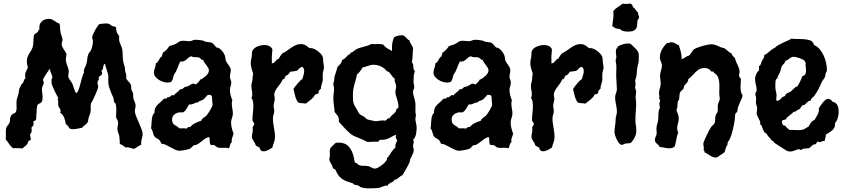

<svg xmlns="http://www.w3.org/2000/svg" viewBox="-20 -806 4650 1058"><path d="M766.1 -66.9Q766.1 -59.6 764.2 -52.5Q762.2 -45.4 760.5 -38.1Q758.8 -30.8 757.8 -23.4Q756.8 -16.1 758.8 -8.8Q748.5 -4.4 739.3 1.5Q730 7.3 720.2 14.2Q714.4 13.7 708.3 12Q702.1 10.3 696.3 8.3Q690.4 6.3 684.3 5.6Q678.2 4.9 671.9 6.8Q664.6 1 657.2 -4.6Q649.9 -10.3 640.1 -12.2Q640.1 -34.2 637.2 -57.1Q634.8 -66.9 630.9 -76.2Q627 -85.4 627 -96.2Q627 -104.5 628.9 -112.1Q630.9 -119.6 630.9 -127.9Q630.9 -136.2 627.7 -143.3Q624.5 -150.4 620.1 -157.2Q619.1 -168.5 620.1 -180.2Q621.1 -191.9 621.1 -203.1Q621.1 -212.9 619.4 -225.3Q617.7 -237.8 607.9 -244.1V-250Q607.9 -255.4 606 -260Q604 -264.6 604 -270Q601.6 -272.9 597.9 -282Q594.2 -291 590.1 -301.5Q585.9 -312 582.8 -321.5Q579.6 -331.1 579.1 -335Q576.7 -345.7 576.9 -356.7Q577.1 -367.7 577.1 -378.9Q577.1 -389.2 575 -398.4Q572.8 -407.7 569.6 -416.7Q566.4 -425.8 563.5 -435.1Q560.5 -444.3 559.1 -454.1Q553.2 -453.1 551.3 -448Q549.3 -442.9 548.6 -437Q547.9 -431.2 546.6 -425.5Q545.4 -419.9 540 -418L539.1 -415Q539.1 -412.1 541 -409.7Q543 -407.2 543 -403.8Q543 -398.4 540.8 -395.5Q538.6 -392.6 535.6 -390.4Q532.7 -388.2 529.3 -386Q525.9 -383.8 523.9 -379.9Q523.9 -378.4 524.4 -376.7Q524.9 -375 524.9 -374Q524.9 -367.2 521 -361.8Q517.1 -356.4 517.1 -349.1Q517.1 -343.8 519 -338.6Q521 -333.5 521 -328.1Q521 -323.7 516.1 -310.5Q511.2 -297.4 504.6 -282.2Q498 -267.1 491.5 -254.2Q484.9 -241.2 481.9 -237.8Q479 -226.1 479.7 -213.6Q480.5 -201.2 479 -189Q477.5 -181.6 474.6 -174.6Q471.7 -167.5 469.2 -160.2Q466.8 -153.3 466.3 -145.5Q465.8 -137.7 461.9 -130.9Q459.5 -126.5 455.8 -123.3Q452.1 -120.1 448 -116.9Q443.8 -113.8 439.7 -110.4Q435.5 -106.9 433.1 -102.1Q420.9 -100.6 408.7 -97.4Q396.5 -94.2 383.8 -94.2Q379.4 -94.2 375 -94.7Q370.6 -95.2 366.2 -96.2Q359.9 -102.1 355.5 -109.9Q351.1 -117.7 342.8 -122.1Q340.3 -140.1 333.5 -157.7Q326.7 -175.3 311 -186Q314 -190.4 314 -194.8Q314 -203.1 308.3 -210Q302.7 -216.8 300.8 -225.1Q299.8 -231 300.3 -236.6Q300.8 -242.2 300.8 -248Q300.8 -252 299.3 -254.4Q297.9 -256.8 297.9 -259.8Q300.8 -263.2 300.8 -267.1Q300.8 -267.6 294.9 -277.8Q289.1 -288.1 282.2 -302Q275.4 -315.9 269.5 -330.6Q263.7 -345.2 263.2 -354L266.1 -356Q266.1 -357.4 264.6 -358.9Q263.2 -360.4 263.2 -362.8Q263.2 -366.7 265.4 -371.3Q267.6 -376 269 -379.9Q268.1 -386.7 265.9 -392.3Q263.7 -397.9 261.2 -403.3Q258.8 -408.7 257.1 -414.8Q255.4 -420.9 255.9 -428.2Q253.4 -425.3 246.8 -416.3Q240.2 -407.2 233.6 -397Q227.1 -386.7 221.9 -377.9Q216.8 -369.1 216.8 -366.2Q216.8 -362.3 219 -358.6Q221.2 -355 221.2 -351.1Q221.2 -346.7 219.5 -342.5Q217.8 -338.4 216.1 -334.2Q214.4 -330.1 212.6 -325.7Q210.9 -321.3 210.9 -315.9Q210.9 -304.7 212.9 -293.5Q214.8 -282.2 214.8 -271Q214.8 -255.4 211.9 -248.8Q209 -242.2 204.3 -239.3Q199.7 -236.3 194.6 -234.1Q189.5 -231.9 185.1 -225.1Q182.1 -206.5 181.4 -188Q180.7 -169.4 179.2 -150.9Q178.7 -146.5 177 -144.5Q175.3 -142.6 172.9 -141.4Q170.4 -140.1 167.7 -138.9Q165 -137.7 163.1 -134.8Q164.1 -131.8 164.6 -129.4Q165 -127 165 -124Q165 -117.2 161.4 -111.8Q157.7 -106.4 152.8 -102.1Q153.8 -98.1 154.3 -94.2Q154.8 -90.3 154.8 -85.9Q154.8 -80.6 152.6 -75.7Q150.4 -70.8 146 -66.9V-63Q146 -57.1 147.9 -50.5Q149.9 -43.9 149.9 -38.1Q149.9 -33.7 144.8 -32.5Q139.6 -31.2 137.2 -27.8Q133.8 -24.9 133.3 -20.5Q132.8 -16.1 129.9 -12.2Q125.5 -5.4 118.2 -0.2Q110.8 4.9 105 11.2H95.2Q84.5 11.2 74 10.3Q63.5 9.3 53.2 11.2Q45.9 6.8 40.5 0.5Q35.2 -5.9 30.5 -12.5Q25.9 -19 21.2 -25.6Q16.6 -32.2 11.2 -38.1Q12.7 -48.3 12.5 -59.6Q12.2 -70.8 12.2 -82Q12.2 -94.7 14.4 -101.1Q16.6 -107.4 20 -111.8Q23.4 -116.2 27.3 -120.8Q31.2 -125.5 34.2 -134.8Q35.2 -138.7 35.2 -142.3Q35.2 -146 35.2 -149.7Q35.2 -153.3 36.1 -157Q37.1 -160.6 40 -164.1Q40.5 -170.4 44.9 -173.8Q49.3 -177.2 54.2 -179.7Q59.1 -182.1 63.5 -184.8Q67.9 -187.5 68.8 -192.9Q72.3 -203.6 71.5 -216.3Q70.8 -229 70.8 -240.2Q70.8 -248 71.8 -254.2Q72.8 -260.3 74.5 -265.6Q76.2 -271 78.1 -276.6Q80.1 -282.2 82 -289.1Q84 -299.3 84.2 -303.7Q84.5 -308.1 85 -311.3Q85.4 -314.5 87.4 -319.3Q89.4 -324.2 95.2 -335Q97.2 -339.4 97.9 -340.6Q98.6 -341.8 99.1 -342.5Q99.6 -343.3 100.6 -343.8Q101.6 -344.2 105 -347.2Q106.9 -349.1 108.4 -353Q109.9 -356.9 111.3 -361.1Q112.8 -365.2 115 -369.4Q117.2 -373.5 121.1 -376Q118.2 -383.3 118.2 -391.1Q118.2 -403.3 124 -413.6Q129.9 -423.8 133.8 -435.1Q127.9 -449.7 127.9 -465.8Q127.9 -480 131.3 -490Q134.8 -500 139.6 -508.3Q144.5 -516.6 149.9 -524.9Q155.3 -533.2 159.2 -543.9Q162.1 -552.7 162.8 -562Q163.6 -571.3 164.1 -580.3Q164.6 -589.4 165.3 -598.4Q166 -607.4 168.9 -615.2Q170.4 -619.6 176.3 -621.8Q182.1 -624 185.1 -627.9Q187.5 -628.9 188.7 -631.6Q189.9 -634.3 190.9 -636.7Q191.9 -639.2 193.4 -641.4Q194.8 -643.6 198.2 -644Q197.3 -647 197 -649.9Q196.8 -652.8 196.8 -655.8Q196.8 -666.5 200.9 -675.3Q205.1 -684.1 212.2 -689.9Q219.2 -695.8 228.5 -699Q237.8 -702.1 248 -702.1Q258.3 -702.1 265.6 -699Q272.9 -695.8 279.5 -691.4Q286.1 -687 292.7 -682.6Q299.3 -678.2 308.1 -675.8Q311 -664.1 311.3 -650.9Q311.5 -637.7 314 -625Q316.4 -615.2 320.3 -605.5Q324.2 -595.7 324.2 -585.9Q324.2 -580.1 322 -574.7Q319.8 -569.3 319.8 -564Q319.8 -556.2 323 -549.1Q326.2 -542 330.3 -535.4Q334.5 -528.8 338.9 -522.2Q343.3 -515.6 346.2 -508.8Q346.2 -500.5 344.5 -492.9Q342.8 -485.4 342.8 -478Q342.8 -469.2 345.2 -460.7Q347.7 -452.1 350.8 -444.1Q354 -436 356.4 -427.5Q358.9 -418.9 358.9 -410.2Q358.9 -403.8 357.4 -398.4Q356 -393.1 356 -387.2Q356 -382.3 358.6 -376.7Q361.3 -371.1 365.2 -365.5Q369.1 -359.9 372.8 -354.5Q376.5 -349.1 378.9 -344.2Q381.8 -337.9 383.8 -330.8Q385.7 -323.7 387.9 -317.1Q390.1 -310.5 392.8 -304.2Q395.5 -297.9 400.9 -293Q405.8 -295.9 409.9 -304.7Q414.1 -313.5 417.7 -325.2Q421.4 -336.9 424.6 -349.9Q427.7 -362.8 430.9 -374.3Q434.1 -385.7 437 -394Q439.9 -402.3 442.9 -404.8Q442.9 -407.2 442.4 -408.9Q441.9 -410.6 441.9 -412.1Q441.9 -423.3 447.5 -433.3Q453.1 -443.4 456.1 -454.1Q460 -466.8 460.7 -479.7Q461.4 -492.7 465.8 -504.9Q468.3 -512.7 473.6 -518.3Q479 -523.9 481.9 -530.8Q486.3 -541.5 489.3 -554.7Q492.2 -567.9 492.2 -580.1Q492.2 -584.5 490 -589.1Q487.8 -593.8 487.8 -599.1Q487.8 -604.5 492.2 -615.5Q496.6 -626.5 502.9 -637.9Q509.3 -649.4 515.9 -659.2Q522.5 -668.9 526.9 -672.9Q536.1 -674.3 544.9 -675.5Q553.7 -676.8 563 -676.8Q565.9 -676.8 568.8 -676.8Q571.8 -676.8 575.2 -675.8Q582 -674.8 586.9 -670.4Q591.8 -666 598.1 -663.1Q603.5 -660.6 610.4 -659.7Q617.2 -658.7 620.1 -653.8V-647Q620.1 -634.8 625.2 -624.8Q630.4 -614.7 637.2 -605L636.2 -596.2Q635.3 -582.5 639.9 -571Q644.5 -559.6 649.9 -546.9Q653.3 -537.6 654.5 -527.6Q655.8 -517.6 656 -507.3Q656.2 -497.1 656.7 -486.8Q657.2 -476.6 659.2 -466.8Q661.6 -453.6 665.3 -444.8Q668.9 -436 668.9 -421.9Q668.9 -415.5 670.7 -410.4Q672.4 -405.3 673.8 -400.4Q675.3 -395.5 676 -389.6Q676.8 -383.8 674.8 -376Q676.8 -370.1 680.4 -365.7Q684.1 -361.3 688 -356.9Q691.9 -352.5 695.6 -348.1Q699.2 -343.8 701.2 -337.9Q703.6 -331.1 703.1 -324.5Q702.6 -317.9 704.1 -312Q706.5 -305.2 710.2 -299.1Q713.9 -293 713.9 -286.1V-274.9Q713.9 -267.6 715.8 -261.2Q717.8 -254.9 720.5 -248.5Q723.1 -242.2 725.1 -236.1Q727.1 -230 727.1 -223.1Q727.1 -215.3 725.1 -208.5Q723.1 -201.7 723.1 -193.8Q723.1 -183.6 729.7 -166.7Q736.3 -149.9 744.4 -131.6Q752.4 -113.3 759.3 -95.9Q766.1 -78.6 766.1 -66.9Z M1267.1 -69.8Q1265.6 -62.5 1263.4 -57.4Q1261.2 -52.2 1259.5 -47.1Q1257.8 -42 1257.1 -36.1Q1256.3 -30.3 1257.3 -22Q1252.9 -19.5 1251 -15.4Q1249 -11.2 1247.8 -6.6Q1246.6 -2 1245.4 2.9Q1244.1 7.8 1241.2 11.2Q1230.5 7.8 1219.7 8.3Q1209 8.8 1198.2 8.8Q1187 8.8 1181.2 7.1Q1175.3 5.4 1167 -2Q1161.1 -7.8 1155.5 -6.8Q1149.9 -5.9 1145.3 -6.3Q1140.6 -6.8 1137.9 -12.9Q1135.3 -19 1135.3 -38.1Q1135.3 -41 1134.8 -44.4Q1134.3 -47.9 1131.3 -50.8Q1118.7 -47.9 1107.9 -40.3Q1097.2 -32.7 1087.4 -24.7Q1077.6 -16.6 1067.9 -10.7Q1058.1 -4.9 1047.4 -5.9Q1042 -0.5 1037.1 4.9Q1032.2 10.3 1025.4 14.2Q1022 15.6 1013.9 17.6Q1005.9 19.5 997.1 21Q988.3 22.5 980 23.7Q971.7 24.9 968.3 24.9Q958 24.9 944.3 18.3Q930.7 11.7 917.2 4.4Q903.8 -2.9 892.1 -8.5Q880.4 -14.2 873 -12.2Q867.7 -16.6 865.2 -23.2Q862.8 -29.8 857.4 -35.2Q851.1 -40.5 843.8 -43.9Q836.4 -47.4 831.1 -54.2Q827.6 -59.1 825.9 -64.7Q824.2 -70.3 822.5 -76.4Q820.8 -82.5 818.6 -88.4Q816.4 -94.2 812 -99.1Q814 -107.4 814.5 -119.6Q814.9 -131.8 816.2 -144.3Q817.4 -156.7 820.6 -167.5Q823.7 -178.2 831.1 -183.1V-187Q831.1 -202.1 835.9 -211.7Q840.8 -221.2 848.1 -228.8Q855.5 -236.3 864.3 -243.2Q873 -250 880.4 -259.8Q884.8 -263.2 889.6 -262.5Q894.5 -261.7 899.4 -264.2L902.3 -270Q904.8 -271 906.7 -270.5Q908.7 -270 910.2 -270Q912.6 -270 915 -272Q917.5 -273.9 919.9 -276.1Q922.4 -278.3 925 -280.3Q927.7 -282.2 931.2 -282.2Q932.6 -282.2 934.6 -281.5Q936.5 -280.8 938 -279.8Q941.4 -285.2 946 -289.3Q950.7 -293.5 955.6 -297.4Q960.4 -301.3 965.1 -305.4Q969.7 -309.6 973.1 -314.9Q975.1 -314 979 -314Q983.4 -314 985.8 -316.2Q988.3 -318.4 991 -321Q993.7 -323.7 997.1 -325.9Q1000.5 -328.1 1007.3 -328.1Q1008.8 -328.1 1013.2 -330.1Q1017.6 -332 1022.5 -334.7Q1027.3 -337.4 1031.7 -340.1Q1036.1 -342.8 1038.1 -344.2L1043.5 -345.2Q1047.9 -345.2 1051.8 -343.5Q1055.7 -341.8 1060.1 -340.8Q1066.4 -347.2 1072.8 -353Q1079.1 -358.9 1083 -367.2Q1089.4 -369.1 1097.7 -374.5Q1106 -379.9 1113.5 -386.7Q1121.1 -393.6 1126.2 -401.6Q1131.3 -409.7 1131.3 -417Q1131.3 -424.8 1127.2 -432.1Q1123 -439.5 1117.7 -446.5Q1112.3 -453.6 1106.9 -460.9Q1101.6 -468.3 1099.1 -476.1H1097.2Q1091.3 -476.1 1086.7 -481.7Q1082 -487.3 1076.2 -488.8Q1071.3 -490.7 1065.9 -490.7Q1060.5 -490.7 1055.2 -490.7Q1049.8 -490.7 1044.7 -491.7Q1039.6 -492.7 1035.2 -496.1Q1025.4 -494.1 1019.5 -489Q1013.7 -483.9 1007.8 -478.5Q1002 -473.1 994.1 -469.5Q986.3 -465.8 973.1 -466.8Q964.4 -448.7 957.3 -429.2Q950.2 -409.7 938 -393.1Q935.1 -382.3 932.4 -371.8Q929.7 -361.3 922.4 -354Q912.6 -351.1 902.3 -351.1Q891.6 -351.1 878.7 -355.2Q865.7 -359.4 854.5 -366.7Q843.3 -374 835.7 -384Q828.1 -394 828.1 -405.8Q828.1 -418.5 833.3 -430.9Q838.4 -443.4 838.4 -457Q845.2 -459.5 849.1 -464.8Q853 -470.2 856.2 -476.3Q859.4 -482.4 863 -487.8Q866.7 -493.2 873 -496.1V-500Q873 -504.4 875.5 -506.6Q877.9 -508.8 876.5 -515.1Q898.9 -528.3 912.1 -550.8Q920.4 -554.7 929.7 -557.1Q939 -559.6 947.3 -564Q954.6 -566.9 961.2 -572.3Q967.8 -577.6 976.1 -580.1Q988.3 -582.5 1000.2 -580.8Q1012.2 -579.1 1023.4 -579.1Q1033.2 -579.1 1040.3 -583Q1047.4 -586.9 1057.1 -586.9Q1066.9 -586.9 1076.7 -585.7Q1086.4 -584.5 1096.2 -583Q1100.6 -582 1104.2 -579.8Q1107.9 -577.6 1112.3 -576.2Q1127.4 -573.2 1134.3 -573Q1141.1 -572.8 1146 -570.8Q1150.9 -568.8 1156.2 -563.2Q1161.6 -557.6 1173.3 -543.9H1175.3Q1181.6 -543.9 1188.5 -539.3Q1195.3 -534.7 1201.4 -528.1Q1207.5 -521.5 1211.9 -514.4Q1216.3 -507.3 1218.3 -502Q1221.2 -494.6 1221.7 -486.1Q1222.2 -477.5 1225.1 -470.2Q1228 -463.4 1232.4 -457.5Q1236.8 -451.7 1241 -445.8Q1245.1 -439.9 1248.3 -433.6Q1251.5 -427.2 1251.5 -419.9Q1251.5 -410.2 1249.3 -401.1Q1247.1 -392.1 1247.1 -382.8Q1247.1 -374.5 1250.7 -366.9Q1254.4 -359.4 1254.4 -351.1Q1254.4 -340.3 1250.7 -330.6Q1247.1 -320.8 1247.1 -310.1Q1247.1 -295.9 1250.7 -281.7Q1254.4 -267.6 1260.3 -253.9Q1257.3 -245.1 1257.3 -234.9Q1257.3 -220.7 1260.3 -207.3Q1263.2 -193.8 1263.2 -180.2Q1263.2 -173.3 1261.7 -167.5Q1260.3 -161.6 1258.3 -155.8Q1256.3 -149.9 1254.9 -144Q1253.4 -138.2 1253.4 -130.9Q1253.4 -115.2 1257.3 -100.1Q1261.2 -85 1267.1 -69.8ZM1151.4 -229Q1151.4 -238.3 1149.9 -246.6Q1148.4 -254.9 1148.4 -264.2Q1148.4 -274.4 1145 -279.3Q1141.6 -284.2 1131.3 -283.2H1125Q1118.2 -276.9 1112.5 -269.5Q1106.9 -262.2 1099.1 -256.8Q1092.3 -252.4 1084 -250.5Q1075.7 -248.5 1070.3 -241.2H1068.4Q1061.5 -241.2 1056.6 -239Q1051.8 -236.8 1046.9 -234.6Q1042 -232.4 1036.4 -231Q1030.8 -229.5 1022.5 -231Q1014.6 -218.8 1007.3 -205.8Q1000 -192.9 986.3 -186L978 -187Q969.2 -187.5 960.2 -185.1Q951.2 -182.6 944.1 -177.7Q937 -172.9 932.6 -165.5Q928.2 -158.2 928.2 -147.9Q928.2 -134.8 932.1 -128.2Q936 -121.6 941.9 -117.4Q947.8 -113.3 954.6 -109.9Q961.4 -106.4 967.3 -99.1Q972.7 -98.1 978.5 -98.6Q984.4 -99.1 990.2 -99.1Q994.1 -99.1 998.3 -98.9Q1002.4 -98.6 1005.4 -96.2Q1011.2 -101.6 1015.1 -104.2Q1019 -106.9 1028.3 -106Q1039.6 -120.1 1056.2 -127.9Q1072.8 -135.7 1089.4 -141.1Q1090.3 -146.5 1094 -150.4Q1097.7 -154.3 1102.1 -157.5Q1106.4 -160.6 1110.8 -163.3Q1115.2 -166 1118.2 -169.9Q1121.1 -172.9 1126.7 -181.2Q1132.3 -189.5 1137.9 -199Q1143.6 -208.5 1147.5 -216.8Q1151.4 -225.1 1151.4 -229Z M1765.1 -435.1Q1765.1 -425.8 1762 -417Q1758.8 -408.2 1758.8 -398.9Q1757.8 -391.6 1758.3 -384Q1758.8 -376.5 1758.8 -369.1Q1758.8 -363.3 1756.8 -356Q1754.9 -348.6 1752.7 -341.6Q1750.5 -334.5 1749.3 -328.4Q1748 -322.3 1749 -317.9Q1742.2 -312.5 1738.5 -307.4Q1734.9 -302.2 1735.8 -293Q1730 -290.5 1726.8 -287.8Q1723.6 -285.2 1716.8 -286.1Q1712.9 -277.3 1707 -270.5Q1701.2 -263.7 1694.1 -257.8Q1687 -252 1679.4 -246.3Q1671.9 -240.7 1665 -234.9Q1654.3 -237.3 1644 -237.3Q1633.8 -237.3 1623 -241.2Q1611.8 -256.3 1606.7 -276.6Q1601.6 -296.9 1597.2 -314.9Q1598.6 -318.8 1605 -327.4Q1611.3 -335.9 1619.4 -345.2Q1627.4 -354.5 1634.8 -361.8Q1642.1 -369.1 1646 -370.1Q1648.4 -381.3 1652.3 -392.1Q1656.2 -402.8 1656.2 -415Q1656.2 -429.2 1646 -438Q1634.8 -435.5 1628.4 -428Q1622.1 -420.4 1613.8 -415Q1605.5 -415 1599.1 -413.1Q1592.8 -411.1 1585 -412.1Q1580.1 -411.1 1577.6 -408Q1575.2 -404.8 1572.8 -401.4Q1570.3 -397.9 1566.4 -394.5Q1562.5 -391.1 1555.2 -389.2Q1554.7 -388.2 1553.5 -385.7Q1552.2 -383.3 1550.5 -380.4Q1548.8 -377.4 1547.6 -374.5Q1546.4 -371.6 1545.9 -370.1H1539.1Q1535.2 -364.7 1533 -358.9Q1530.8 -353 1525.9 -347.2Q1521.5 -340.8 1515.6 -333.3Q1509.8 -325.7 1504.2 -317.4Q1498.5 -309.1 1494.9 -300.5Q1491.2 -292 1491.2 -283.2Q1491.2 -277.8 1492.7 -273.2Q1494.1 -268.6 1494.1 -264.2Q1494.1 -253.4 1491 -242.9Q1487.8 -232.4 1487.8 -222.2Q1487.8 -215.3 1489.5 -208.5Q1491.2 -201.7 1491.2 -194.8Q1491.2 -184.6 1487.5 -174.8Q1483.9 -165 1483.9 -153.8Q1483.9 -141.1 1485.6 -128.7Q1487.3 -116.2 1489.5 -103.5Q1491.7 -90.8 1493.4 -77.9Q1495.1 -64.9 1495.1 -51.8Q1495.1 -35.2 1490 -22Q1484.9 -8.8 1481 6.8Q1471.2 13.7 1457.8 20.8Q1444.3 27.8 1432.1 27.8Q1422.4 27.8 1417 22Q1411.6 16.1 1410.2 6.8Q1397.9 2.4 1388.2 -5.9Q1387.7 -12.2 1384.5 -17.6Q1381.3 -22.9 1377.7 -28.3Q1374 -33.7 1371.1 -39.8Q1368.2 -45.9 1368.2 -54.2Q1368.2 -63 1370.6 -72Q1373 -81.1 1373 -90.8Q1373 -94.2 1372.6 -96.9Q1372.1 -99.6 1372.1 -102.1Q1372.1 -105.5 1373.5 -107.9Q1375 -110.4 1376.5 -112.5Q1377.9 -114.7 1379.4 -117.2Q1380.9 -119.6 1380.9 -124Q1380.9 -127 1379.4 -129.2Q1377.9 -131.3 1376 -133.5Q1374 -135.7 1372.6 -138.4Q1371.1 -141.1 1371.1 -145Q1371.1 -164.6 1373.5 -183.3Q1376 -202.1 1376 -222.2Q1376 -233.9 1374.3 -245.6Q1372.6 -257.3 1365.2 -267.1Q1368.2 -271 1369.1 -275.6Q1370.1 -280.3 1370.1 -285.2Q1370.1 -296.9 1367.7 -308.8Q1365.2 -320.8 1365.2 -333Q1365.2 -344.2 1368.7 -354Q1372.1 -363.8 1372.1 -380.9Q1372.1 -385.7 1373.5 -390.1Q1375 -394.5 1375 -398.9Q1375 -400.9 1373 -406.7Q1371.1 -412.6 1368.4 -420.9Q1365.7 -429.2 1363.8 -439.2Q1361.8 -449.2 1361.8 -460Q1361.8 -470.7 1365 -482.7Q1368.2 -494.6 1368.2 -512.2Q1368.2 -524.4 1375.2 -533.2Q1382.3 -542 1393.1 -547.4Q1403.8 -552.7 1415.8 -555.4Q1427.7 -558.1 1438 -558.1Q1451.7 -558.1 1463.4 -552.5Q1475.1 -546.9 1481 -534.2Q1480 -519 1478.5 -503.7Q1477.1 -488.3 1478 -473.1V-457Q1485.4 -457 1490 -460.7Q1494.6 -464.4 1498.3 -469Q1502 -473.6 1506.1 -477.8Q1510.3 -481.9 1517.1 -482.9Q1520 -491.2 1525.4 -498.3Q1530.8 -505.4 1536.1 -512.2Q1549.8 -518.1 1561.5 -526.6Q1573.2 -535.2 1585 -543.2Q1596.7 -551.3 1609.6 -557.1Q1622.6 -563 1639.2 -563Q1652.8 -563 1663.8 -556.6Q1674.8 -550.3 1684.1 -541H1689Q1703.1 -541 1715.8 -534.4Q1728.5 -527.8 1738.8 -518.1Q1748 -509.8 1752.4 -503.7Q1756.8 -497.6 1758.5 -491.2Q1760.3 -484.9 1760.5 -476.8Q1760.7 -468.8 1762.2 -457Q1763.2 -451.2 1764.2 -445.8Q1765.1 -440.4 1765.1 -435.1Z M2255.9 -35.2Q2258.3 -32.7 2259 -29.8Q2259.8 -26.9 2259.8 -23.9Q2259.8 -18.6 2257.8 -13.2Q2255.9 -7.8 2255.9 -2Q2255.9 3.9 2257.8 9.5Q2259.8 15.1 2259.8 21Q2259.8 29.8 2256.3 38.1Q2252.9 46.4 2248.8 54.2Q2244.6 62 2241.2 69.8Q2237.8 77.6 2237.8 85.9Q2237.8 87.9 2232.4 98.1Q2227.1 108.4 2220.2 120.8Q2213.4 133.3 2206.8 144.5Q2200.2 155.8 2197.8 159.2Q2191.4 161.6 2186.5 165.5Q2181.6 169.4 2176.5 173.6Q2171.4 177.7 2165.8 180.9Q2160.2 184.1 2152.8 185.1Q2150.9 191.4 2145.8 194.6Q2140.6 197.8 2134.8 200.4Q2128.9 203.1 2123.5 206.5Q2118.2 210 2116.7 216.8H2112.8Q2106.4 216.3 2100.3 218Q2094.2 219.7 2087.9 222.2Q2081.5 224.6 2075.4 227.1Q2069.3 229.5 2063 230Q2051.8 231 2040.5 231.4Q2029.3 231.9 2018.1 231.9Q2010.7 231.9 2002.2 231.7Q1993.7 231.4 1985.1 230Q1976.6 228.5 1968.8 225.6Q1960.9 222.7 1956.1 216.8Q1949.7 214.4 1943.1 213.6Q1936.5 212.9 1929.7 210L1923.8 204.1Q1906.7 198.7 1892.6 193.8Q1878.4 189 1867.2 181.4Q1856 173.8 1846.7 162.4Q1837.4 150.9 1830.1 132.8Q1828.6 127.4 1823.2 125.7Q1817.9 124 1814 120.1Q1813.5 113.3 1810.5 107.4Q1807.6 101.6 1804.2 95.7Q1800.8 89.8 1797.9 84Q1794.9 78.1 1794.9 70.8Q1794.9 65.4 1796.4 60.3Q1797.9 55.2 1797.9 48.8Q1797.9 43.5 1797.4 37.8Q1796.9 32.2 1796.9 26.9Q1796.9 18.1 1800.3 12Q1803.7 5.9 1808.6 0.7Q1813.5 -4.4 1819.3 -9Q1825.2 -13.7 1830.1 -19Q1834.5 -19 1838.4 -19.5Q1842.3 -20 1847.2 -20Q1870.1 -20 1885.5 -11Q1900.9 -2 1910.6 12.9Q1920.4 27.8 1925.8 46.6Q1931.2 65.4 1934.1 85Q1935.1 90.3 1938.7 91.1Q1942.4 91.8 1946.8 94.2Q1949.7 96.7 1952.4 99.6Q1955.1 102.5 1959 104Q1971.7 108.4 1984.9 107.7Q1998 106.9 2010.7 109.9Q2020 112.8 2028.3 117.9Q2036.6 123 2045.9 123Q2052.7 123 2062.7 117.7Q2072.8 112.3 2082.5 105Q2092.3 97.7 2100.3 89.4Q2108.4 81.1 2110.8 75.2Q2112.3 71.8 2112.3 68.4Q2112.3 64.9 2113.8 62L2121.1 59.1V51.8L2127 48.8Q2132.8 37.1 2140.6 26.6Q2148.4 16.1 2158.7 6.8V-2Q2158.7 -10.3 2161.6 -17.1Q2164.6 -23.9 2168.9 -30.8Q2166.5 -36.6 2164.8 -39.8Q2163.1 -43 2161.9 -46.1Q2160.6 -49.3 2160.9 -53.2Q2161.1 -57.1 2163.1 -64Q2148.9 -58.6 2140.1 -53.5Q2131.3 -48.3 2123 -44.2Q2114.7 -40 2104.2 -37.6Q2093.8 -35.2 2075.7 -35.2Q2072.8 -35.2 2071.3 -33.4Q2069.8 -31.7 2068.4 -29.8Q2066.9 -27.8 2064.9 -26.1Q2063 -24.4 2059.1 -24.9Q2047.9 -25.9 2036.6 -24.9Q2025.4 -23.9 2014.2 -23.9Q2007.3 -23.9 2003.7 -24.7Q2000 -25.4 1997.1 -26.9Q1994.1 -28.3 1991 -30.3Q1987.8 -32.2 1981.9 -35.2Q1969.2 -41 1955.8 -45.9Q1942.4 -50.8 1929.7 -57.1Q1918 -63 1907 -72.5Q1896 -82 1885.7 -92.8Q1875.5 -103.5 1866 -114.5Q1856.4 -125.5 1847.2 -134.8V-142.1Q1848.1 -157.7 1840.8 -167.7Q1833.5 -177.7 1823.7 -189Q1822.8 -207.5 1819.8 -227.5Q1816.9 -247.6 1816.9 -266.1Q1816.9 -278.8 1818.8 -292Q1820.8 -305.2 1820.8 -317.9Q1820.8 -324.2 1818.8 -330.1Q1816.9 -335.9 1816.9 -341.8Q1816.9 -345.7 1817.9 -349.1Q1818.8 -352.5 1819.8 -356.7Q1820.8 -360.8 1821.8 -366.5Q1822.8 -372.1 1822.8 -380.9Q1822.8 -381.8 1825.2 -389.4Q1827.6 -397 1830.6 -406.2Q1833.5 -415.5 1836.2 -424.6Q1838.9 -433.6 1839.8 -438Q1849.6 -445.8 1856.4 -454.8Q1863.3 -463.9 1865.7 -476.1Q1873 -478 1878.4 -482.7Q1883.8 -487.3 1888.4 -492.7Q1893.1 -498 1898.4 -502.7Q1903.8 -507.3 1911.1 -508.8Q1910.2 -508.8 1910.2 -511.2Q1910.2 -515.6 1914.1 -516.1Q1918 -516.6 1920.9 -518.1Q1926.8 -522 1931.9 -526.4Q1937 -530.8 1942.9 -534.2Q1950.2 -538.6 1960.4 -541.7Q1970.7 -544.9 1982.2 -547.9Q1993.7 -550.8 2005.4 -554.4Q2017.1 -558.1 2026.9 -564Q2035.2 -562.5 2043.2 -562.7Q2051.3 -563 2059.3 -563.2Q2067.4 -563.5 2075.4 -563Q2083.5 -562.5 2091.8 -560.1Q2101.1 -547.9 2113.8 -539.8Q2126.5 -531.7 2140.1 -524.9V-539.1Q2139.2 -555.7 2142.3 -571.8Q2145.5 -587.9 2152.8 -602.1Q2162.6 -606.4 2173.6 -609.1Q2184.6 -611.8 2194.8 -611.8Q2202.1 -611.8 2207.3 -608.2Q2212.4 -604.5 2216.8 -599.9Q2221.2 -595.2 2225.8 -590.3Q2230.5 -585.4 2236.8 -583Q2237.3 -576.7 2240.5 -570.8Q2243.7 -564.9 2247.1 -559.6Q2250.5 -554.2 2253.2 -548.3Q2255.9 -542.5 2255.9 -536.1Q2255.9 -523.9 2254.4 -512Q2252.9 -500 2252.9 -487.8Q2252.9 -481.9 2251.5 -476.1Q2250 -470.2 2250 -463.9Q2250 -461.4 2252.2 -458.5Q2254.4 -455.6 2255.9 -454.1Q2257.3 -449.2 2257.3 -443.6Q2257.3 -438 2257.8 -432.9Q2258.3 -427.7 2260 -423.1Q2261.7 -418.5 2266.1 -415Q2261.2 -400.9 2260 -386.5Q2258.8 -372.1 2258.8 -356.9Q2258.8 -348.6 2260.7 -341.1Q2262.7 -333.5 2262.7 -325.2Q2262.7 -318.8 2259.3 -313.5Q2255.9 -308.1 2255.9 -301.8Q2255.9 -290 2259.3 -278.1Q2262.7 -266.1 2266.1 -253.9Q2270 -238.3 2269.5 -221.9Q2269 -205.6 2269 -189Q2269 -184.6 2270.5 -179.9Q2272 -175.3 2272 -169.9Q2272 -165.5 2270.5 -161.6Q2269 -157.7 2269 -152.8Q2269 -140.1 2272.5 -127.4Q2275.9 -114.7 2275.9 -101.1Q2275.9 -84 2272.2 -65.9Q2268.6 -47.9 2255.9 -35.2ZM2158.7 -296.9Q2158.7 -305.2 2160.9 -313.5Q2163.1 -321.8 2163.1 -330.1Q2163.1 -335.9 2161.1 -341.3Q2159.2 -346.7 2157.5 -351.8Q2155.8 -356.9 2154.8 -362.1Q2153.8 -367.2 2155.8 -373Q2150.9 -375 2147.2 -378.9Q2143.6 -382.8 2140.1 -387.5Q2136.7 -392.1 2133.5 -396.7Q2130.4 -401.4 2127 -404.8Q2124 -408.7 2119.4 -410.4Q2114.7 -412.1 2110.8 -415Q2106.9 -418 2104.5 -421.4Q2102.1 -424.8 2098.1 -428.2Q2085.4 -438 2070.6 -443.6Q2055.7 -449.2 2040 -449.2Q2029.3 -449.2 2021 -447Q2012.7 -444.8 2005.6 -442.4Q1998.5 -439.9 1992.2 -437.7Q1985.8 -435.5 1979 -435.1Q1971.2 -424.3 1964.4 -413.6Q1957.5 -402.8 1946.8 -396Q1944.3 -380.4 1940.7 -367.9Q1937 -355.5 1933.6 -343.5Q1930.2 -331.5 1927.5 -317.9Q1924.8 -304.2 1924.8 -286.1Q1924.8 -270.5 1925 -260.3Q1925.3 -250 1927.5 -241.2Q1929.7 -232.4 1934.1 -223.6Q1938.5 -214.8 1946.8 -202.1Q1950.7 -195.8 1954.1 -188.7Q1957.5 -181.6 1962.9 -176.8Q1967.3 -172.4 1973.4 -169.7Q1979.5 -167 1984.9 -164.1Q1989.3 -161.1 1994.9 -155.3Q2000.5 -149.4 2004.9 -147.9Q2005.4 -147.5 2011.7 -146Q2018.1 -144.5 2025.9 -142.8Q2033.7 -141.1 2040.3 -139.6Q2046.9 -138.2 2047.9 -138.2Q2061.5 -138.2 2074.5 -141.1Q2087.4 -144 2101.1 -141.1Q2105.5 -141.6 2107.9 -144.3Q2110.4 -147 2112.8 -149.4Q2115.2 -151.9 2118.2 -153.6Q2121.1 -155.3 2127 -153.8Q2128.9 -159.7 2133.1 -164.1Q2137.2 -168.5 2141.8 -172.4Q2146.5 -176.3 2150.9 -180.2Q2155.3 -184.1 2158.7 -189Q2162.1 -192.9 2162.6 -197.5Q2163.1 -202.1 2166 -206.1Q2168.5 -208.5 2172.1 -210Q2175.8 -211.4 2175.8 -215.8Q2175.8 -229.5 2173.1 -241.2Q2170.4 -252.9 2167.2 -262.9Q2164.1 -272.9 2161.4 -281.2Q2158.7 -289.6 2158.7 -296.9Z M2807.6 -69.8Q2806.2 -62.5 2804 -57.4Q2801.8 -52.2 2800 -47.1Q2798.3 -42 2797.6 -36.1Q2796.9 -30.3 2797.9 -22Q2793.5 -19.5 2791.5 -15.4Q2789.6 -11.2 2788.3 -6.6Q2787.1 -2 2785.9 2.9Q2784.7 7.8 2781.7 11.2Q2771 7.8 2760.3 8.3Q2749.5 8.8 2738.8 8.8Q2727.5 8.8 2721.7 7.1Q2715.8 5.4 2707.5 -2Q2701.7 -7.8 2696 -6.8Q2690.4 -5.9 2685.8 -6.3Q2681.2 -6.8 2678.5 -12.9Q2675.8 -19 2675.8 -38.1Q2675.8 -41 2675.3 -44.4Q2674.8 -47.9 2671.9 -50.8Q2659.2 -47.9 2648.4 -40.3Q2637.7 -32.7 2627.9 -24.7Q2618.2 -16.6 2608.4 -10.7Q2598.6 -4.9 2587.9 -5.9Q2582.5 -0.5 2577.6 4.9Q2572.8 10.3 2565.9 14.2Q2562.5 15.6 2554.4 17.6Q2546.4 19.5 2537.6 21Q2528.8 22.5 2520.5 23.7Q2512.2 24.9 2508.8 24.9Q2498.5 24.9 2484.9 18.3Q2471.2 11.7 2457.8 4.4Q2444.3 -2.9 2432.6 -8.5Q2420.9 -14.2 2413.6 -12.2Q2408.2 -16.6 2405.8 -23.2Q2403.3 -29.8 2397.9 -35.2Q2391.6 -40.5 2384.3 -43.9Q2377 -47.4 2371.6 -54.2Q2368.2 -59.1 2366.5 -64.7Q2364.7 -70.3 2363 -76.4Q2361.3 -82.5 2359.1 -88.4Q2356.9 -94.2 2352.5 -99.1Q2354.5 -107.4 2355 -119.6Q2355.5 -131.8 2356.7 -144.3Q2357.9 -156.7 2361.1 -167.5Q2364.3 -178.2 2371.6 -183.1V-187Q2371.6 -202.1 2376.5 -211.7Q2381.3 -221.2 2388.7 -228.8Q2396 -236.3 2404.8 -243.2Q2413.6 -250 2420.9 -259.8Q2425.3 -263.2 2430.2 -262.5Q2435.1 -261.7 2439.9 -264.2L2442.9 -270Q2445.3 -271 2447.3 -270.5Q2449.2 -270 2450.7 -270Q2453.1 -270 2455.6 -272Q2458 -273.9 2460.4 -276.1Q2462.9 -278.3 2465.6 -280.3Q2468.3 -282.2 2471.7 -282.2Q2473.1 -282.2 2475.1 -281.5Q2477.1 -280.8 2478.5 -279.8Q2481.9 -285.2 2486.6 -289.3Q2491.2 -293.5 2496.1 -297.4Q2501 -301.3 2505.6 -305.4Q2510.3 -309.6 2513.7 -314.9Q2515.6 -314 2519.5 -314Q2523.9 -314 2526.4 -316.2Q2528.8 -318.4 2531.5 -321Q2534.2 -323.7 2537.6 -325.9Q2541 -328.1 2547.9 -328.1Q2549.3 -328.1 2553.7 -330.1Q2558.1 -332 2563 -334.7Q2567.9 -337.4 2572.3 -340.1Q2576.7 -342.8 2578.6 -344.2L2584 -345.2Q2588.4 -345.2 2592.3 -343.5Q2596.2 -341.8 2600.6 -340.8Q2606.9 -347.2 2613.3 -353Q2619.6 -358.9 2623.5 -367.2Q2629.9 -369.1 2638.2 -374.5Q2646.5 -379.9 2654.1 -386.7Q2661.6 -393.6 2666.7 -401.6Q2671.9 -409.7 2671.9 -417Q2671.9 -424.8 2667.7 -432.1Q2663.6 -439.5 2658.2 -446.5Q2652.8 -453.6 2647.5 -460.9Q2642.1 -468.3 2639.6 -476.1H2637.7Q2631.8 -476.1 2627.2 -481.7Q2622.6 -487.3 2616.7 -488.8Q2611.8 -490.7 2606.4 -490.7Q2601.1 -490.7 2595.7 -490.7Q2590.3 -490.7 2585.2 -491.7Q2580.1 -492.7 2575.7 -496.1Q2565.9 -494.1 2560.1 -489Q2554.2 -483.9 2548.3 -478.5Q2542.5 -473.1 2534.7 -469.5Q2526.9 -465.8 2513.7 -466.8Q2504.9 -448.7 2497.8 -429.2Q2490.7 -409.7 2478.5 -393.1Q2475.6 -382.3 2472.9 -371.8Q2470.2 -361.3 2462.9 -354Q2453.1 -351.1 2442.9 -351.1Q2432.1 -351.1 2419.2 -355.2Q2406.2 -359.4 2395 -366.7Q2383.8 -374 2376.2 -384Q2368.7 -394 2368.7 -405.8Q2368.7 -418.5 2373.8 -430.9Q2378.9 -443.4 2378.9 -457Q2385.7 -459.5 2389.6 -464.8Q2393.6 -470.2 2396.7 -476.3Q2399.9 -482.4 2403.6 -487.8Q2407.2 -493.2 2413.6 -496.1V-500Q2413.6 -504.4 2416 -506.6Q2418.5 -508.8 2417 -515.1Q2439.5 -528.3 2452.6 -550.8Q2460.9 -554.7 2470.2 -557.1Q2479.5 -559.6 2487.8 -564Q2495.1 -566.9 2501.7 -572.3Q2508.3 -577.6 2516.6 -580.1Q2528.8 -582.5 2540.8 -580.8Q2552.7 -579.1 2564 -579.1Q2573.7 -579.1 2580.8 -583Q2587.9 -586.9 2597.7 -586.9Q2607.4 -586.9 2617.2 -585.7Q2627 -584.5 2636.7 -583Q2641.1 -582 2644.8 -579.8Q2648.4 -577.6 2652.8 -576.2Q2668 -573.2 2674.8 -573Q2681.6 -572.8 2686.5 -570.8Q2691.4 -568.8 2696.8 -563.2Q2702.1 -557.6 2713.9 -543.9H2715.8Q2722.2 -543.9 2729 -539.3Q2735.8 -534.7 2741.9 -528.1Q2748 -521.5 2752.4 -514.4Q2756.8 -507.3 2758.8 -502Q2761.7 -494.6 2762.2 -486.1Q2762.7 -477.5 2765.6 -470.2Q2768.6 -463.4 2772.9 -457.5Q2777.3 -451.7 2781.5 -445.8Q2785.6 -439.9 2788.8 -433.6Q2792 -427.2 2792 -419.9Q2792 -410.2 2789.8 -401.1Q2787.6 -392.1 2787.6 -382.8Q2787.6 -374.5 2791.3 -366.9Q2794.9 -359.4 2794.9 -351.1Q2794.9 -340.3 2791.3 -330.6Q2787.6 -320.8 2787.6 -310.1Q2787.6 -295.9 2791.3 -281.7Q2794.9 -267.6 2800.8 -253.9Q2797.9 -245.1 2797.9 -234.9Q2797.9 -220.7 2800.8 -207.3Q2803.7 -193.8 2803.7 -180.2Q2803.7 -173.3 2802.2 -167.5Q2800.8 -161.6 2798.8 -155.8Q2796.9 -149.9 2795.4 -144Q2793.9 -138.2 2793.9 -130.9Q2793.9 -115.2 2797.9 -100.1Q2801.8 -85 2807.6 -69.8ZM2691.9 -229Q2691.9 -238.3 2690.4 -246.6Q2689 -254.9 2689 -264.2Q2689 -274.4 2685.5 -279.3Q2682.1 -284.2 2671.9 -283.2H2665.5Q2658.7 -276.9 2653.1 -269.5Q2647.5 -262.2 2639.6 -256.8Q2632.8 -252.4 2624.5 -250.5Q2616.2 -248.5 2610.8 -241.2H2608.9Q2602.1 -241.2 2597.2 -239Q2592.3 -236.8 2587.4 -234.6Q2582.5 -232.4 2576.9 -231Q2571.3 -229.5 2563 -231Q2555.2 -218.8 2547.9 -205.8Q2540.5 -192.9 2526.9 -186L2518.6 -187Q2509.8 -187.5 2500.7 -185.1Q2491.7 -182.6 2484.6 -177.7Q2477.5 -172.9 2473.1 -165.5Q2468.8 -158.2 2468.8 -147.9Q2468.8 -134.8 2472.7 -128.2Q2476.6 -121.6 2482.4 -117.4Q2488.3 -113.3 2495.1 -109.9Q2502 -106.4 2507.8 -99.1Q2513.2 -98.1 2519 -98.6Q2524.9 -99.1 2530.8 -99.1Q2534.7 -99.1 2538.8 -98.9Q2543 -98.6 2545.9 -96.2Q2551.8 -101.6 2555.7 -104.2Q2559.6 -106.9 2568.8 -106Q2580.1 -120.1 2596.7 -127.9Q2613.3 -135.7 2629.9 -141.1Q2630.9 -146.5 2634.5 -150.4Q2638.2 -154.3 2642.6 -157.5Q2647 -160.6 2651.4 -163.3Q2655.8 -166 2658.7 -169.9Q2661.6 -172.9 2667.2 -181.2Q2672.9 -189.5 2678.5 -199Q2684.1 -208.5 2688 -216.8Q2691.9 -225.1 2691.9 -229Z M3305.7 -435.1Q3305.7 -425.8 3302.5 -417Q3299.3 -408.2 3299.3 -398.9Q3298.3 -391.6 3298.8 -384Q3299.3 -376.5 3299.3 -369.1Q3299.3 -363.3 3297.4 -356Q3295.4 -348.6 3293.2 -341.6Q3291 -334.5 3289.8 -328.4Q3288.6 -322.3 3289.6 -317.9Q3282.7 -312.5 3279.1 -307.4Q3275.4 -302.2 3276.4 -293Q3270.5 -290.5 3267.3 -287.8Q3264.2 -285.2 3257.3 -286.1Q3253.4 -277.3 3247.6 -270.5Q3241.7 -263.7 3234.6 -257.8Q3227.5 -252 3220 -246.3Q3212.4 -240.7 3205.6 -234.9Q3194.8 -237.3 3184.6 -237.3Q3174.3 -237.3 3163.6 -241.2Q3152.3 -256.3 3147.2 -276.6Q3142.1 -296.9 3137.7 -314.9Q3139.2 -318.8 3145.5 -327.4Q3151.9 -335.9 3159.9 -345.2Q3168 -354.5 3175.3 -361.8Q3182.6 -369.1 3186.5 -370.1Q3189 -381.3 3192.9 -392.1Q3196.8 -402.8 3196.8 -415Q3196.8 -429.2 3186.5 -438Q3175.3 -435.5 3168.9 -428Q3162.6 -420.4 3154.3 -415Q3146 -415 3139.6 -413.1Q3133.3 -411.1 3125.5 -412.1Q3120.6 -411.1 3118.2 -408Q3115.7 -404.8 3113.3 -401.4Q3110.8 -397.9 3106.9 -394.5Q3103 -391.1 3095.7 -389.2Q3095.2 -388.2 3094 -385.7Q3092.8 -383.3 3091.1 -380.4Q3089.4 -377.4 3088.1 -374.5Q3086.9 -371.6 3086.4 -370.1H3079.6Q3075.7 -364.7 3073.5 -358.9Q3071.3 -353 3066.4 -347.2Q3062 -340.8 3056.2 -333.3Q3050.3 -325.7 3044.7 -317.4Q3039.1 -309.1 3035.4 -300.5Q3031.7 -292 3031.7 -283.2Q3031.7 -277.8 3033.2 -273.2Q3034.7 -268.6 3034.7 -264.2Q3034.7 -253.4 3031.5 -242.9Q3028.3 -232.4 3028.3 -222.2Q3028.3 -215.3 3030 -208.5Q3031.7 -201.7 3031.7 -194.8Q3031.7 -184.6 3028.1 -174.8Q3024.4 -165 3024.4 -153.8Q3024.4 -141.1 3026.1 -128.7Q3027.8 -116.2 3030 -103.5Q3032.2 -90.8 3033.9 -77.9Q3035.6 -64.9 3035.6 -51.8Q3035.6 -35.2 3030.5 -22Q3025.4 -8.8 3021.5 6.8Q3011.7 13.7 2998.3 20.8Q2984.9 27.8 2972.7 27.8Q2962.9 27.8 2957.5 22Q2952.1 16.1 2950.7 6.8Q2938.5 2.4 2928.7 -5.9Q2928.2 -12.2 2925 -17.6Q2921.9 -22.9 2918.2 -28.3Q2914.6 -33.7 2911.6 -39.8Q2908.7 -45.9 2908.7 -54.2Q2908.7 -63 2911.1 -72Q2913.6 -81.1 2913.6 -90.8Q2913.6 -94.2 2913.1 -96.9Q2912.6 -99.6 2912.6 -102.1Q2912.6 -105.5 2914.1 -107.9Q2915.5 -110.4 2917 -112.5Q2918.5 -114.7 2919.9 -117.2Q2921.4 -119.6 2921.4 -124Q2921.4 -127 2919.9 -129.2Q2918.5 -131.3 2916.5 -133.5Q2914.6 -135.7 2913.1 -138.4Q2911.6 -141.1 2911.6 -145Q2911.6 -164.6 2914.1 -183.3Q2916.5 -202.1 2916.5 -222.2Q2916.5 -233.9 2914.8 -245.6Q2913.1 -257.3 2905.8 -267.1Q2908.7 -271 2909.7 -275.6Q2910.6 -280.3 2910.6 -285.2Q2910.6 -296.9 2908.2 -308.8Q2905.8 -320.8 2905.8 -333Q2905.8 -344.2 2909.2 -354Q2912.6 -363.8 2912.6 -380.9Q2912.6 -385.7 2914.1 -390.1Q2915.5 -394.5 2915.5 -398.9Q2915.5 -400.9 2913.6 -406.7Q2911.6 -412.6 2908.9 -420.9Q2906.2 -429.2 2904.3 -439.2Q2902.3 -449.2 2902.3 -460Q2902.3 -470.7 2905.5 -482.7Q2908.7 -494.6 2908.7 -512.2Q2908.7 -524.4 2915.8 -533.2Q2922.9 -542 2933.6 -547.4Q2944.3 -552.7 2956.3 -555.4Q2968.3 -558.1 2978.5 -558.1Q2992.2 -558.1 3003.9 -552.5Q3015.6 -546.9 3021.5 -534.2Q3020.5 -519 3019 -503.7Q3017.6 -488.3 3018.6 -473.1V-457Q3025.9 -457 3030.5 -460.7Q3035.2 -464.4 3038.8 -469Q3042.5 -473.6 3046.6 -477.8Q3050.8 -481.9 3057.6 -482.9Q3060.5 -491.2 3065.9 -498.3Q3071.3 -505.4 3076.7 -512.2Q3090.3 -518.1 3102.1 -526.6Q3113.8 -535.2 3125.5 -543.2Q3137.2 -551.3 3150.1 -557.1Q3163.1 -563 3179.7 -563Q3193.4 -563 3204.3 -556.6Q3215.3 -550.3 3224.6 -541H3229.5Q3243.7 -541 3256.3 -534.4Q3269 -527.8 3279.3 -518.1Q3288.6 -509.8 3293 -503.7Q3297.4 -497.6 3299.1 -491.2Q3300.8 -484.9 3301 -476.8Q3301.3 -468.8 3302.7 -457Q3303.7 -451.2 3304.7 -445.8Q3305.7 -440.4 3305.7 -435.1Z M3501.5 -709Q3501.5 -703.6 3499.3 -702.9Q3497.1 -702.1 3495.6 -699.2Q3491.2 -689.9 3491.5 -678.2Q3491.7 -666.5 3488.8 -656.2Q3485.8 -646 3475.3 -638.9Q3464.8 -631.8 3439.5 -631.8Q3428.2 -631.8 3415.5 -634.8Q3402.8 -637.7 3395.5 -647H3390.6Q3379.4 -647 3370.6 -651.1Q3361.8 -655.3 3353.5 -663.1Q3356 -684.1 3359.1 -703.4Q3362.3 -722.7 3359.4 -744.1Q3364.3 -751.5 3370.6 -756.8Q3377 -762.2 3384 -766.8Q3391.1 -771.5 3398.2 -776.1Q3405.3 -780.8 3411.6 -786.1Q3415.5 -785.2 3419.4 -784.7Q3423.3 -784.2 3427.2 -784.2Q3435.1 -784.2 3441.9 -785.2Q3448.7 -786.1 3456.5 -786.1Q3460.9 -780.8 3464.4 -777.6Q3467.8 -774.4 3466.3 -767.1Q3471.7 -765.1 3475.1 -761.5Q3478.5 -757.8 3481.7 -753.4Q3484.9 -749 3488 -744.9Q3491.2 -740.7 3495.6 -737.8V-735.8Q3495.6 -728.5 3498.5 -722.2Q3501.5 -715.8 3501.5 -709ZM3499.5 -470.2Q3499.5 -461.9 3496.6 -454.1Q3493.7 -446.3 3492.7 -438Q3489.3 -420.9 3488.8 -403.8Q3488.3 -386.7 3482.4 -370.1Q3481.4 -367.7 3481 -365.5Q3480.5 -363.3 3480.5 -360.8Q3480.5 -355.5 3481.4 -350.8Q3482.4 -346.2 3482.4 -340.8Q3482.4 -336.4 3481 -332.8Q3479.5 -329.1 3479.5 -325.2Q3479.5 -319.8 3482.4 -313.7Q3485.4 -307.6 3485.4 -299.8Q3485.4 -292.5 3483.9 -284.9Q3482.4 -277.3 3482.4 -270Q3482.4 -262.2 3483.9 -255.4Q3485.4 -248.5 3485.4 -241.2Q3485.4 -216.3 3483.4 -191.7Q3481.4 -167 3481.4 -143.1Q3481.4 -128.9 3483.9 -115Q3486.3 -101.1 3486.3 -86.9Q3486.3 -67.4 3478.3 -50.3Q3470.2 -33.2 3456.5 -19Q3448.7 -16.1 3441.9 -16.4Q3435.1 -16.6 3427.2 -15.1Q3421.9 -14.2 3416.7 -11Q3411.6 -7.8 3406.2 -7.8Q3398.9 -7.8 3391.6 -16.6Q3384.3 -25.4 3378.7 -37.1Q3373 -48.8 3369.6 -60.5Q3366.2 -72.3 3366.2 -78.1Q3366.2 -96.7 3369.4 -114.5Q3372.6 -132.3 3372.6 -150.9Q3372.6 -160.6 3376 -169.9Q3379.4 -179.2 3379.4 -189.9Q3379.4 -209.5 3374.5 -230Q3369.6 -250.5 3369.6 -270Q3369.6 -281.2 3374.5 -292.7Q3379.4 -304.2 3379.4 -316.9Q3379.4 -329.6 3377.9 -342Q3376.5 -354.5 3376.5 -367.2Q3375 -385.3 3375.7 -403.1Q3376.5 -420.9 3376.5 -439Q3376.5 -448.2 3374.5 -457.5Q3372.6 -466.8 3372.6 -476.1Q3372.6 -480 3374.5 -482.9Q3376.5 -485.8 3376.5 -488.8Q3376.5 -497.1 3375 -505.4Q3373.5 -513.7 3373.5 -521Q3373.5 -529.3 3376.5 -538.1L3382.3 -541V-546.9Q3385.7 -551.3 3393.6 -554.9Q3401.4 -558.6 3410.4 -561.3Q3419.4 -564 3428.2 -565.4Q3437 -566.9 3442.4 -566.9Q3452.1 -566.9 3460.9 -558.8Q3469.7 -550.8 3476.6 -543.9Q3487.3 -533.7 3492.2 -526.6Q3497.1 -519.5 3498.8 -512.2Q3500.5 -504.9 3500 -495.1Q3499.5 -485.4 3499.5 -470.2Z M4072.3 -279.8Q4069.8 -269 4065.2 -258.8Q4060.5 -248.5 4055.9 -238.3Q4051.3 -228 4047.6 -217.5Q4043.9 -207 4043.5 -195.8Q4042.5 -189.5 4040.5 -187.7Q4038.6 -186 4036.1 -184.1Q4033.7 -182.1 4032 -178.2Q4030.3 -174.3 4030.3 -164.1Q4030.3 -157.7 4028.8 -146Q4027.3 -134.3 4024.4 -119.9Q4021.5 -105.5 4017.8 -90.1Q4014.2 -74.7 4009.8 -61.3Q4005.4 -47.9 4000.7 -38.1Q3996.1 -28.3 3991.2 -24.9Q3989.7 -21 3989.5 -16.8Q3989.3 -12.7 3988.3 -8.8Q3987.3 -4.9 3985.1 -2Q3982.9 1 3981.4 3.9Q3977.1 16.6 3975.8 22.2Q3974.6 27.8 3972.9 31Q3971.2 34.2 3966.3 37.6Q3961.4 41 3949.2 48.8Q3944.8 52.7 3937.5 57.4Q3930.2 62 3924.3 62Q3915.5 62 3907.7 58.8Q3899.9 55.7 3892.6 51Q3885.3 46.4 3877.7 41.5Q3870.1 36.6 3862.3 33.2V30.8Q3862.3 26.9 3859.4 22.5Q3856.4 18.1 3856.4 14.2L3859.4 11.2Q3858.4 4.9 3856.9 -1Q3855.5 -6.8 3855.5 -13.2Q3855.5 -17.6 3860.8 -31Q3866.2 -44.4 3873.5 -59.6Q3880.9 -74.7 3887.9 -88.1Q3895 -101.6 3898.4 -106Q3902.8 -111.8 3908.7 -116.5Q3914.6 -121.1 3917.5 -127.9Q3921.4 -137.7 3921.1 -148.9Q3920.9 -160.2 3923.3 -169.9Q3924.8 -175.3 3928.2 -179.4Q3931.6 -183.6 3933.6 -189Q3936.5 -199.7 3935.3 -210.4Q3934.1 -221.2 3936.5 -231Q3938 -238.8 3942.1 -247.1Q3946.3 -255.4 3946.3 -263.2Q3946.3 -270 3944.8 -276.1Q3943.4 -282.2 3943.4 -289.1Q3943.4 -301.3 3943.8 -312.5Q3944.3 -323.7 3944.3 -335Q3944.3 -356.9 3938.7 -375.2Q3933.1 -393.6 3914.6 -404.8L3910.2 -412.1Q3908.7 -413.1 3907.2 -412.1Q3905.8 -411.1 3903.3 -411.1Q3900.4 -411.1 3898.2 -414.3Q3896 -417.5 3891.8 -421.1Q3887.7 -424.8 3880.6 -428Q3873.5 -431.2 3861.3 -431.2Q3845.2 -431.2 3833.7 -424.6Q3822.3 -418 3812.5 -408.4Q3802.7 -398.9 3793.5 -388.4Q3784.2 -377.9 3772.5 -370.1Q3772.9 -362.8 3770.5 -357.9Q3768.1 -353 3764.4 -348.9Q3760.7 -344.7 3756.6 -340.6Q3752.4 -336.4 3749.5 -331.1Q3748 -328.1 3748 -324.5Q3748 -320.8 3746.6 -317.9Q3742.7 -312 3736.6 -307.9Q3730.5 -303.7 3727.5 -295.9Q3724.1 -288.6 3724.1 -280Q3724.1 -271.5 3723.1 -264.2Q3723.1 -260.3 3721.9 -257.8Q3720.7 -255.4 3719.2 -253.2Q3717.8 -251 3716.3 -249Q3714.8 -247.1 3714.4 -244.1Q3712.9 -232.9 3712.9 -221.7Q3712.9 -210.4 3707.5 -199.2Q3711.4 -188 3715.8 -177Q3720.2 -166 3720.2 -153.8Q3720.2 -139.6 3715.8 -126Q3711.4 -112.3 3711.4 -98.1Q3711.4 -85.9 3717.3 -77.1Q3710.4 -58.1 3707 -38.3Q3703.6 -18.6 3698.2 1Q3692.4 6.3 3684.6 8.8Q3676.8 11.2 3669.4 11.2Q3655.3 11.2 3641.6 8.1Q3627.9 4.9 3614.3 3.9Q3612.8 -2 3608.6 -6.1Q3604.5 -10.3 3599.9 -14.2Q3595.2 -18.1 3591.8 -23.2Q3588.4 -28.3 3588.4 -36.1Q3588.4 -43 3592.5 -51.3Q3596.7 -59.6 3598.1 -66.9Q3599.1 -73.7 3598.1 -81.1Q3597.2 -88.4 3597.2 -96.2Q3597.2 -109.4 3601.8 -123Q3606.4 -136.7 3607.4 -150.9Q3607.9 -158.2 3607.9 -166.3Q3607.9 -174.3 3608.4 -182.4Q3608.9 -190.4 3610.6 -198.2Q3612.3 -206.1 3617.2 -211.9Q3615.7 -217.3 3614.5 -222.9Q3613.3 -228.5 3613.3 -233.9Q3613.3 -239.3 3615.2 -243.9Q3617.2 -248.5 3617.2 -252.9Q3617.2 -257.3 3614.3 -260Q3611.3 -262.7 3611.3 -267.1L3614.3 -270Q3613.3 -275.9 3612.3 -281.5Q3611.3 -287.1 3611.3 -293Q3611.3 -306.6 3616 -319.1Q3620.6 -331.5 3620.6 -345.2Q3620.6 -356.4 3618.9 -366.9Q3617.2 -377.4 3617.2 -388.2Q3617.2 -395.5 3618.9 -402.6Q3620.6 -409.7 3622.3 -416.5Q3624 -423.3 3625.7 -430.4Q3627.4 -437.5 3627.4 -444.8Q3627.4 -450.7 3625.7 -456.1Q3624 -461.4 3621.8 -466.8Q3619.6 -472.2 3617.9 -477.5Q3616.2 -482.9 3616.2 -488.8Q3616.2 -512.2 3627.9 -533.2Q3639.6 -554.2 3656.2 -569.8Q3657.2 -569.8 3658.2 -569.3Q3659.2 -568.8 3660.2 -568.8Q3665.5 -568.8 3669.7 -571Q3673.8 -573.2 3678.2 -573.2Q3690.9 -573.2 3700.4 -567.1Q3710 -561 3720.2 -557.1Q3727.1 -538.6 3731.7 -519.5Q3736.3 -500.5 3736.3 -480Q3741.7 -481.4 3746.3 -484.1Q3751 -486.8 3755.6 -489.7Q3760.3 -492.7 3764.9 -495.4Q3769.5 -498 3775.4 -499Q3780.3 -502.4 3783.7 -507.1Q3787.1 -511.7 3790.3 -516.6Q3793.5 -521.5 3796.6 -526.1Q3799.8 -530.8 3804.2 -534.2Q3810.1 -538.6 3823 -543.5Q3835.9 -548.3 3850.3 -552.5Q3864.7 -556.6 3878.4 -559.3Q3892.1 -562 3899.4 -562Q3908.2 -562 3915.3 -560.3Q3922.4 -558.6 3929 -555.9Q3935.5 -553.2 3942.1 -550Q3948.7 -546.9 3956.5 -543.9Q3959.5 -543 3962.4 -542.7Q3965.3 -542.5 3969.2 -541Q3975.1 -538.6 3979.7 -534.4Q3984.4 -530.3 3989.3 -525.9Q3994.1 -521.5 3999.3 -517.8Q4004.4 -514.2 4010.3 -512.2Q4013.2 -503.9 4018.3 -497.6Q4023.4 -491.2 4030.3 -485.8Q4031.7 -475.6 4035.9 -466.6Q4040 -457.5 4044.2 -448.5Q4048.3 -439.5 4051.8 -430.4Q4055.2 -421.4 4055.2 -411.1Q4055.2 -404.8 4053.7 -400.1Q4052.2 -395.5 4052.2 -390.1Q4052.2 -385.7 4054 -383.3Q4055.7 -380.9 4057.4 -378.7Q4059.1 -376.5 4060.8 -373.8Q4062.5 -371.1 4062.5 -367.2Q4062.5 -356 4061.5 -345.2Q4060.5 -334.5 4060.5 -323.2Q4060.5 -312 4063 -300.8Q4065.4 -289.6 4072.3 -279.8Z M4581.5 -128.9V-125Q4582 -111.3 4577.4 -102.5Q4572.8 -93.8 4565.4 -87.4Q4558.1 -81.1 4548.8 -75.7Q4539.6 -70.3 4530.3 -64V-60.1Q4530.3 -51.8 4527.6 -44.2Q4524.9 -36.6 4523.4 -28.8H4521.5Q4514.2 -29.8 4508.5 -26.4Q4502.9 -22.9 4497.6 -22.9Q4493.2 -22.9 4488.3 -25.9Q4483.4 -24.9 4481.9 -22.5Q4480.5 -20 4479 -17.1Q4477.5 -14.2 4474.6 -12Q4471.7 -9.8 4464.4 -9.8Q4461.9 -9.8 4458.7 -7.1Q4455.6 -4.4 4451.9 -1Q4448.2 2.4 4444.8 5.6Q4441.4 8.8 4439.5 9.8Q4437 11.2 4433.1 11.5Q4429.2 11.7 4424.6 12Q4419.9 12.2 4415.5 12.5Q4411.1 12.7 4407.7 13.2Q4403.8 14.2 4400.6 17.1Q4397.5 20 4394.5 20Q4390.6 20 4387.5 18.1Q4384.3 16.1 4380.4 16.1Q4377 16.1 4372.1 18.1Q4367.2 20 4361.3 22.5Q4355.5 24.9 4348.6 26.9Q4341.8 28.8 4334.5 28.8Q4324.7 28.8 4317.4 25.9Q4316.9 25.9 4311.8 22.7Q4306.6 19.5 4299.1 14.6Q4291.5 9.8 4282.7 4.2Q4273.9 -1.5 4266.1 -6.6Q4258.3 -11.7 4252.9 -15.1Q4247.6 -18.6 4246.6 -19L4243.7 -25.9Q4236.8 -28.8 4231.7 -33.2Q4226.6 -37.6 4223.6 -44.9Q4218.8 -47.9 4215.3 -52.5Q4211.9 -57.1 4208.5 -62Q4205.1 -66.9 4201.2 -71Q4197.3 -75.2 4191.4 -77.1Q4187 -86.9 4183.1 -96.7Q4179.2 -106.4 4175.3 -116.2L4168.5 -122.1Q4167.5 -125 4168.5 -127.7Q4169.4 -130.4 4169.4 -132.8Q4169.4 -134.8 4166.3 -141.1Q4163.1 -147.5 4159.4 -155Q4155.8 -162.6 4152.6 -169.9Q4149.4 -177.2 4149.4 -181.2Q4149.4 -188.5 4150.9 -195.3Q4152.3 -202.1 4152.3 -209Q4152.3 -214.8 4149.9 -220.5Q4147.5 -226.1 4146.5 -231.9Q4145 -239.7 4145.8 -248Q4146.5 -256.3 4146.5 -264.2Q4146.5 -270 4144.5 -275.9Q4142.6 -281.7 4142.6 -288.1Q4142.6 -293.9 4146 -298.8Q4149.4 -303.7 4149.4 -309.1Q4149.4 -324.7 4145 -340.1Q4140.6 -355.5 4140.6 -371.1Q4140.6 -383.3 4147 -397.5Q4153.3 -411.6 4162.6 -418.9V-441.9Q4167 -442.9 4169.2 -446.3Q4171.4 -449.7 4172.9 -454.1Q4174.3 -458.5 4175.5 -463.1Q4176.8 -467.8 4178.7 -471.2Q4181.2 -475.6 4183.6 -478.8Q4186 -481.9 4188 -485.1Q4189.9 -488.3 4190.9 -492.4Q4191.9 -496.6 4191.4 -502.9Q4199.7 -505.9 4206.5 -511.2Q4213.4 -516.6 4220 -522.5Q4226.6 -528.3 4233.6 -533.7Q4240.7 -539.1 4249.5 -542Q4255.9 -550.3 4270.5 -558.3Q4285.2 -566.4 4300.3 -573.2Q4315.4 -580.1 4327.1 -585.2Q4338.9 -590.3 4339.4 -592.8Q4353 -591.3 4367.7 -591.3Q4382.3 -591.3 4397 -590.8Q4411.6 -590.3 4425.8 -588.1Q4439.9 -585.9 4452.6 -580.1Q4454.1 -577.1 4456.3 -574.7Q4458.5 -572.3 4460.4 -570.1Q4462.4 -567.9 4463.9 -564.9Q4465.3 -562 4465.3 -558.1Q4482.9 -551.3 4496.3 -535.4Q4509.8 -519.5 4518.8 -499.8Q4527.8 -480 4532.2 -458.7Q4536.6 -437.5 4536.6 -419.9Q4536.6 -414.6 4534.4 -411.1Q4532.2 -407.7 4530.3 -402.8Q4527.8 -398.4 4528.3 -393.1Q4528.8 -387.7 4526.4 -383.8Q4523.9 -376.5 4519 -370.6Q4514.2 -364.7 4510.3 -357.9Q4501.5 -337.4 4491.7 -317.9Q4481.9 -298.3 4468.3 -279.8Q4462.9 -272.9 4455.6 -266.6Q4448.2 -260.3 4446.3 -251Q4437.5 -251 4432.6 -246.8Q4427.7 -242.7 4423.8 -238Q4419.9 -233.4 4415 -229.5Q4410.2 -225.6 4401.4 -226.1Q4397.5 -219.2 4393.3 -214.1Q4389.2 -209 4384.3 -203.1Q4379.4 -203.1 4376.2 -200.9Q4373 -198.7 4369.6 -196Q4366.2 -193.4 4362.3 -191.4Q4358.4 -189.5 4352.5 -189.9Q4348.1 -183.6 4342.3 -179Q4336.4 -174.3 4330.3 -169.9Q4324.2 -165.5 4318.8 -160.4Q4313.5 -155.3 4310.5 -147.9Q4305.2 -146.5 4298.1 -145.3Q4291 -144 4288.6 -138.2Q4288.6 -128.9 4292.5 -120.8Q4296.4 -112.8 4307.6 -112.8Q4311.5 -105.5 4317.9 -100.3Q4324.2 -95.2 4330.6 -89.8Q4342.8 -90.8 4355 -89.8Q4367.2 -88.9 4379.4 -88.9Q4394 -88.9 4402.3 -91.3Q4410.6 -93.8 4415.8 -96.9Q4420.9 -100.1 4424.6 -102.8Q4428.2 -105.5 4433.6 -106Q4440.4 -118.2 4447.8 -129.4Q4455.1 -140.6 4468.3 -145Q4472.2 -152.3 4477.1 -159.9Q4481.9 -167.5 4486.1 -175.5Q4490.2 -183.6 4491.9 -191.9Q4493.7 -200.2 4491.7 -209Q4496.1 -214.8 4501.7 -223.9Q4507.3 -232.9 4514.2 -241.2Q4521 -249.5 4528.6 -255.4Q4536.1 -261.2 4544.4 -261.2Q4552.2 -261.2 4558.1 -256.1Q4564 -251 4568.4 -245.1Q4578.1 -243.7 4584.7 -238Q4591.3 -232.4 4595 -224.9Q4598.6 -217.3 4600.1 -208.3Q4601.6 -199.2 4601.6 -190.9Q4601.6 -175.8 4596.9 -157.7Q4592.3 -139.6 4581.5 -128.9ZM4420.4 -460.9Q4418 -460.4 4417.2 -461.7Q4416.5 -462.9 4416 -464.6Q4415.5 -466.3 4415 -468Q4414.6 -469.7 4413.6 -471.2Q4411.1 -474.1 4403.6 -478Q4396 -481.9 4387 -485.1Q4377.9 -488.3 4368.9 -490.7Q4359.9 -493.2 4355.5 -493.2Q4345.7 -493.2 4339.6 -489.7Q4333.5 -486.3 4328.6 -482.4Q4323.7 -478.5 4319.1 -475.1Q4314.5 -471.7 4307.6 -471.2Q4307.6 -466.8 4305.4 -462.9Q4303.2 -459 4300 -455.6Q4296.9 -452.1 4293.7 -448.7Q4290.5 -445.3 4288.6 -441.9Q4284.7 -434.6 4283.2 -426Q4281.7 -417.5 4278.3 -409.2Q4274.4 -399.9 4270 -391.8Q4265.6 -383.8 4262.7 -374L4255.4 -367.2Q4252.9 -357.9 4252.7 -347.9Q4252.4 -337.9 4252.4 -328.1Q4252.4 -315.4 4255.4 -304Q4258.3 -292.5 4259.3 -279.8Q4259.3 -275.4 4258.3 -270.3Q4257.3 -265.1 4257.3 -259.8Q4257.3 -257.3 4257.6 -255.4Q4257.8 -253.4 4259.3 -251H4261.7Q4267.1 -250.5 4271 -252.4Q4274.9 -254.4 4278.3 -257.3Q4281.7 -260.3 4284.7 -263.9Q4287.6 -267.6 4291.5 -271Q4294.4 -273.4 4297.9 -273.9Q4301.3 -274.4 4304.7 -276.9Q4307.1 -279.3 4307.6 -282Q4308.1 -284.7 4310.5 -287.1Q4314.9 -291 4321.5 -293.9Q4328.1 -296.9 4333.5 -299.8Q4339.4 -302.7 4343.5 -307.1Q4347.7 -311.5 4351.8 -315.9Q4356 -320.3 4360.8 -324Q4365.7 -327.6 4372.6 -329.1Q4375.5 -332.5 4379.9 -340.1Q4384.3 -347.7 4388.7 -356.4Q4393.1 -365.2 4396.7 -373.8Q4400.4 -382.3 4401.4 -387.2H4403.3Q4408.2 -387.2 4410.9 -390.4Q4413.6 -393.6 4417.5 -396Q4419.9 -401.4 4420.7 -407Q4421.4 -412.6 4421.4 -418Q4421.4 -429.2 4419.7 -439.5Q4418 -449.7 4420.4 -460.9Z"/></svg>

Font: Margarine
Style: Regular
Weight: 400
Designer: Astigmatic (AOETI)
Foundry: Astigmatic (AOETI)
Version: Version 1.000